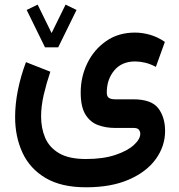

<svg xmlns="http://www.w3.org/2000/svg" viewBox="-20 -546 758 812"><path d="M170.4 -345.7 92.8 -503.9 139.2 -526.4 198.2 -406.2 257.3 -526.4 303.7 -503.9 226.1 -345.7ZM343.8 246.1Q238.8 246.1 172.4 206.5Q106 167 75 99.6Q43.9 32.2 43.9 -50.8Q43.9 -106.4 55.9 -165.8Q67.9 -225.1 89.8 -283.2L192.9 -242.7Q176.3 -193.8 165 -145.3Q153.8 -96.7 153.8 -53.2Q153.8 -3.9 171.1 36.9Q188.5 77.6 230 102.1Q271.5 126.5 343.8 126.5Q416 126.5 467.3 109.4Q518.6 92.3 545.9 67.4Q573.2 42.5 573.2 20Q573.2 10.3 567.4 2.7Q561.5 -4.9 545.9 -4.9H466.8Q427.7 -4.9 394.5 -17.1Q361.3 -29.3 341.3 -61.8Q321.3 -94.2 321.3 -154.8Q321.3 -221.2 349.4 -278.8Q377.4 -336.4 429 -372.3Q480.5 -408.2 550.8 -408.2Q582.5 -408.2 615.2 -398.7Q647.9 -389.2 677.2 -368.7L639.2 -263.2Q615.2 -275.9 593.3 -281Q571.3 -286.1 551.3 -286.1Q495.1 -286.1 463.4 -248.3Q431.6 -210.4 431.6 -154.8Q431.6 -138.2 440.4 -132.1Q449.2 -126 467.8 -126H543Q620.6 -126 649.4 -88.1Q678.2 -50.3 678.2 7.8Q678.2 71.8 639.4 126Q600.6 180.2 525.9 213.1Q451.2 246.1 343.8 246.1Z"/></svg>

Font: Vazirmatn UI NL SemiBold
Style: Regular
Weight: 600
Designer: Saber Rastikerdar
Foundry: Saber Rastikerdar
Version: Version 33.003